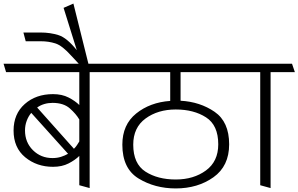

<svg xmlns="http://www.w3.org/2000/svg" viewBox="-31 -1037 1671 1075"><path d="M413 0V-164Q390 -141 353 -122Q316 -103 266 -103Q175 -103 110 -156.5Q45 -210 45 -306Q45 -399 107.5 -454.5Q170 -510 266 -510Q316 -510 353 -491Q390 -472 413 -449V-633H3L-11 -680H591L607 -633H471V16ZM263 -461Q239 -461 217 -454.5Q195 -448 177 -435L383 -204Q393 -214 400 -224.5Q407 -235 413 -245V-368Q395 -399 360 -430Q325 -461 263 -461ZM109 -307Q109 -240 153.5 -196Q198 -152 263 -152Q289 -152 311 -159Q333 -166 350 -176L144 -405Q128 -386 118.5 -360.5Q109 -335 109 -307Z M464 -680H410L368 -725Q317 -782 279 -794Q241 -806 198 -806H113L100 -855H195Q251 -855 297.5 -840Q344 -825 399 -756L325 -993L380 -1017Z M654 -227Q654 -339 731.5 -401.5Q809 -464 922 -472V-633H598L584 -680H1297L1312 -633H980V-473Q1089 -467 1170.5 -411Q1252 -355 1252 -229Q1252 -107 1164 -44.5Q1076 18 953 18Q836 18 745 -37.5Q654 -93 654 -227ZM953 -32Q1053 -32 1122 -82.5Q1191 -133 1191 -229Q1191 -336 1122.5 -380Q1054 -424 953 -424Q853 -424 784 -373.5Q715 -323 715 -227Q715 -120 783.5 -76Q852 -32 953 -32Z M1426 0V-633H1304L1290 -680H1604L1620 -633H1484V16Z"/></svg>

Font: Palanquin ExtraLight
Style: Regular
Weight: 275
Designer: Pria Ravichandran
Version: Version 1.001